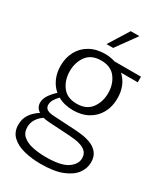

<svg xmlns="http://www.w3.org/2000/svg" viewBox="-232 -822 997 1153"><g transform="rotate(30 266.5 -245.5)"><path d="M256 -141Q196 -141 150 -167Q133 -150 122.5 -132.5Q112 -115 112 -96Q112 -75 128.5 -65Q145 -55 178 -54L319 -46Q342 -45 374 -41Q406 -37 436.5 -25.5Q467 -14 487.5 10.5Q508 35 508 76Q508 117 482 153Q456 189 399 212Q342 235 249 235Q189 235 135.5 222Q82 209 49 178.5Q16 148 16 97Q16 56 36.5 25.5Q57 -5 93 -28V-29Q78 -39 70.5 -52.5Q63 -66 63 -84Q63 -110 81 -136.5Q99 -163 124 -185Q93 -211 76 -250Q59 -289 59 -336Q59 -393 83 -437Q107 -481 151.5 -506Q196 -531 256 -531Q294 -531 326 -520H510V-481H394Q453 -427 453 -336Q453 -279 429 -235Q405 -191 360.5 -166Q316 -141 256 -141ZM256 -186Q323 -186 356 -230Q389 -274 389 -336Q389 -397 356 -441Q323 -485 256 -485Q188 -485 155.5 -441Q123 -397 123 -336Q123 -274 156 -230Q189 -186 256 -186ZM255 184Q360 184 404.5 153.5Q449 123 449 82Q449 55 435 39.5Q421 24 399.5 16Q378 8 354.5 5Q331 2 312 1L177 -7Q142 -9 128 -14Q102 2 86 27.5Q70 53 70 82Q70 123 97 145Q124 167 166.5 175.5Q209 184 255 184ZM233 -586 320 -726H380L279 -586Z"/></g></svg>

Font: Murecho Light
Style: Regular
Weight: 300
Designer: Neil Summerour
Foundry: Positype
Version: Version 1.010; ttfautohint (v1.8.3)